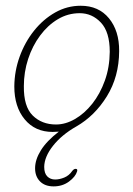

<svg xmlns="http://www.w3.org/2000/svg" viewBox="-20 -462 474 684"><path d="M267.5 -441.5Q331.5 -441.5 368.2 -396.8Q405 -352 404.5 -280Q404 -189 360.8 -119Q317.5 -49 252 -11.5Q200 18 169 57.2Q138 96.5 137.5 132.5Q137.5 155.5 148.5 166.5Q159.5 177.5 176.5 177.5Q192 177.5 209 170.5Q226 163.5 237 147.5Q243 139.5 249.5 139.5Q257.5 139.5 254.5 149Q249 167.5 225.8 184.8Q202.5 202 171 202Q140 202 122.5 184.2Q105 166.5 105 137.5Q105 106.5 125.8 73.2Q146.5 40 189.5 7Q175.5 8 167.5 8Q105 8 68 -36.8Q31 -81.5 31 -154Q31.5 -209 50 -260.2Q68.5 -311.5 101.2 -352.5Q134 -393.5 176.5 -417.5Q219 -441.5 267.5 -441.5ZM179.5 -18.5Q213.5 -18.5 247.2 -38Q281 -57.5 308.8 -92.5Q336.5 -127.5 353.5 -174.8Q370.5 -222 371 -277.5Q371 -348 339.5 -381.5Q308 -415 264 -415Q222 -415 186 -393.5Q150 -372 122.8 -335.2Q95.5 -298.5 80.2 -251.8Q65 -205 65 -155.5Q64 -82.5 96.5 -50.5Q129 -18.5 179.5 -18.5Z"/></svg>

Font: Fraunces 72pt S100 Thin
Style: Italic
Weight: 100
Italic angle: -16°
Version: Version 1.000; ttfautohint (v1.8.3)